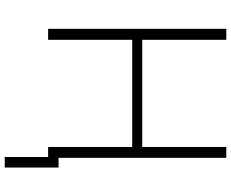

<svg xmlns="http://www.w3.org/2000/svg" viewBox="-100 -668 945 784"><g transform="rotate(90 372.0 -275.5)"><path d="M97.2 0V-727.5H142.1V-384.3H579.6V-727.5H624V0H579.6V-343.3H142.1V0ZM663.6 -42.5V177.2H620.6V-42.5Z"/></g></svg>

Font: Inter Tight ExtraLight
Style: Regular
Weight: 250
Designer: Rasmus Andersson
Foundry: rsms
Version: Version 3.004